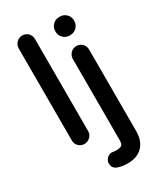

<svg xmlns="http://www.w3.org/2000/svg" viewBox="-238 -814 968 1145"><g transform="rotate(-30 245.5 -241.0)"><path d="M65.4 -39.1V-672.9Q65.4 -695.3 82 -712.9Q98.6 -729.5 122.1 -729.5Q145.5 -729.5 161.6 -713.4Q177.7 -697.3 177.7 -672.9V-39.1Q177.7 -16.6 161.1 0Q143.6 16.6 120.6 16.6Q97.7 16.6 81.5 0.5Q65.4 -15.6 65.4 -39.1ZM305.7 -649.4V-653.3Q305.7 -678.7 323.7 -696.8Q341.8 -714.8 367.2 -714.8H373Q398.4 -714.8 416.5 -696.8Q434.6 -678.7 434.6 -653.3V-649.4Q434.6 -624 416.5 -606Q398.4 -587.9 373 -587.9H367.2Q341.8 -587.9 323.7 -606Q305.7 -624 305.7 -649.4ZM249 143.6H252Q257.8 144.5 266.6 144.5Q275.4 144.5 283.2 143.6Q298.8 140.6 304.7 134.8Q313.5 126 313.5 98.6V-457Q313.5 -479.5 330.1 -497.1Q346.7 -513.7 370.1 -513.7Q393.6 -513.7 409.7 -497.6Q425.8 -481.4 425.8 -457V100.6Q425.8 118.2 423.8 133.3Q421.9 148.4 417 162.1Q407.2 190.4 388.7 209Q352.5 246.1 286.1 246.1Q249 246.1 221.7 236.3Q201.2 230.5 192.4 212.9Q187.5 202.1 187.5 190.4Q187.5 171.9 202.1 156.2Q216.8 141.6 236.3 141.6H237.3Z"/></g></svg>

Font: FakePearl
Style: SemiBold
Weight: 400
Version: Version 1.2